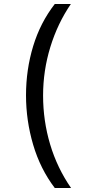

<svg xmlns="http://www.w3.org/2000/svg" viewBox="-20 -812 459 967"><path d="M256 135Q183 39 147 -83Q111 -205 111 -332Q111 -461 147 -579.5Q183 -698 256 -792H337Q270 -694 233.5 -575Q197 -456 197 -331Q197 -204 232.5 -85Q268 34 338 135Z"/></svg>

Font: lbangla05
Style: Book
Weight: 400
Designer: Jelle Bosma - Monotype Design Team
Foundry: Monotype Imaging Inc.
Version: Version 2.003